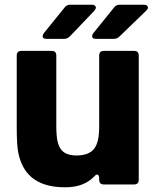

<svg xmlns="http://www.w3.org/2000/svg" viewBox="-20 -783 664 815"><path d="M73 -86Q60 -115 55.5 -147.5Q51 -180 51 -250V-547Q51 -567 71 -567H199Q219 -567 219 -547V-248Q219 -206 224.5 -182Q230 -158 243 -144Q263 -123 305 -123Q357 -123 380 -152Q391 -167 396 -189.5Q401 -212 401 -248V-547Q401 -567 421 -567H549Q569 -567 569 -547V-20Q569 0 549 0H421Q401 0 401 -20V-25Q401 -42 392 -42Q387 -42 381 -35Q358 -11 327.5 0.5Q297 12 256 12Q117 12 73 -86ZM177 -618Q161 -618 161 -629Q161 -636 166 -642L254 -751Q263 -763 278 -763H370Q378 -763 382.5 -759.5Q387 -756 387 -751Q387 -746 381 -738L277 -629Q266 -618 252 -618ZM387 -618Q371 -618 371 -629Q371 -636 376 -642L464 -751Q473 -763 488 -763H591Q599 -763 603.5 -759.5Q608 -756 608 -751Q608 -745 601 -738L487 -628Q477 -618 463 -618Z"/></svg>

Font: Open Sauce Two Black
Style: Regular
Weight: 900
Designer: Alfredo Marco Pradil
Foundry: Creative Sauce Fz LLC
Version: Version 1.477